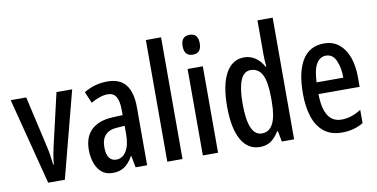

<svg xmlns="http://www.w3.org/2000/svg" viewBox="-74 -966 2316 1181"><g transform="rotate(-10 1084.5 -375.0)"><path d="M143 0 4 -540H101L171 -233Q179 -200 184 -169Q189 -138 193 -104H197Q198 -124 202.5 -152Q207 -180 215 -216L290 -540H388L247 0Z M609 -550Q688 -550 724.5 -502Q761 -454 761 -362V0H689L675 -74H673Q650 -32 620 -11Q590 10 546 10Q503 10 476.5 -13Q450 -36 437 -73.5Q424 -111 424 -154Q424 -236 470 -279.5Q516 -323 602 -327L666 -330V-363Q666 -418 649.5 -445Q633 -472 597 -472Q552 -472 492 -438L462 -509Q529 -550 609 -550ZM622 -260Q521 -255 521 -155Q521 -109 537 -88Q553 -67 581 -67Q620 -67 643.5 -105Q667 -143 667 -210V-263Z M982 0H887V-760H982Z M1157 -745Q1210 -745 1210 -683Q1210 -621 1157 -621Q1103 -621 1103 -683Q1103 -745 1157 -745ZM1204 -540V0H1109V-540Z M1466 10Q1389 10 1348.5 -62.5Q1308 -135 1308 -270Q1308 -404 1348 -477Q1388 -550 1463 -550Q1500 -550 1531.5 -529.5Q1563 -509 1584 -470H1588Q1586 -495 1585 -514Q1584 -533 1584 -550V-760H1679V0H1602L1590 -66H1584Q1561 -28 1533 -9Q1505 10 1466 10ZM1491 -70Q1583 -70 1584 -248V-278Q1584 -375 1561 -420.5Q1538 -466 1489 -466Q1446 -466 1425.5 -416Q1405 -366 1405 -270Q1405 -70 1491 -70Z M1961 -549Q2018 -549 2056 -517.5Q2094 -486 2113 -432Q2132 -378 2132 -309V-248H1875Q1877 -69 1988 -69Q2019 -69 2049 -78.5Q2079 -88 2111 -108V-25Q2052 10 1979 10Q1908 10 1864.5 -25.5Q1821 -61 1801 -123.5Q1781 -186 1781 -266Q1781 -404 1826.5 -476.5Q1872 -549 1961 -549ZM1961 -473Q1923 -473 1901 -436.5Q1879 -400 1876 -321H2043Q2043 -384 2023 -428.5Q2003 -473 1961 -473Z"/></g></svg>

Font: Noto Sans Tamil ExtraCondensed Medium
Style: Regular
Weight: 500
Width: 2
Designer: Jelle Bosma - Monotype Design Team
Foundry: Monotype Imaging Inc.
Version: Version 2.004; ttfautohint (v1.8.4.7-5d5b)